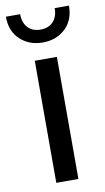

<svg xmlns="http://www.w3.org/2000/svg" viewBox="-85 -779 449 821"><g transform="rotate(-10 139.5 -368.5)"><path d="M91 0V-530H187V0ZM139 -601Q80 -601 41 -637.5Q2 -674 2 -737H64Q64 -700 84 -678.5Q104 -657 139 -657Q174 -657 194 -678.5Q214 -700 214 -737H276Q276 -674 237 -637.5Q198 -601 139 -601Z"/></g></svg>

Font: MOST Montserrat Medium
Style: Regular
Weight: 500
Designer: Julieta Ulanovsky
Foundry: Julieta Ulanovsky
Version: Version 8.000;March 11, 2024;FontCreator 15.0.0.2926 64-bit